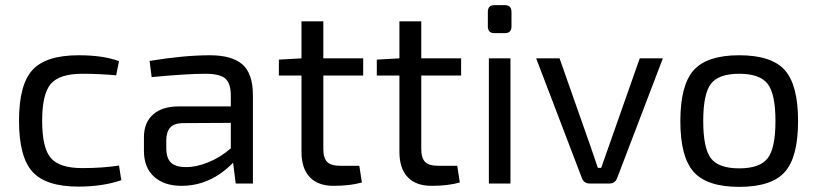

<svg xmlns="http://www.w3.org/2000/svg" viewBox="-20 -714 3180 747"><path d="M286 -499Q382 -499 443 -476L432 -421Q366 -427 300 -427Q212 -427 178 -388Q144 -349 144 -244Q144 -138 178 -99Q212 -60 300 -60Q380 -60 443 -70L452 -13Q380 12 285 12Q159 12 106.5 -45.5Q54 -103 54 -244Q54 -385 106.5 -442Q159 -499 286 -499Z M797 -499Q882 -499 923 -463.5Q964 -428 964 -343V0H897L887 -81Q799 9 686 9Q619 9 579.5 -26.5Q540 -62 540 -127V-180Q540 -237 575.5 -268.5Q611 -300 675 -300H878V-343Q878 -389 857 -408Q836 -427 779 -427Q707 -427 570 -414L562 -477Q696 -499 797 -499ZM703 -64Q741 -63 789 -82Q837 -101 878 -137V-236L690 -235Q656 -234 641.5 -217Q627 -200 627 -168V-137Q627 -99 645 -81.5Q663 -64 703 -64Z M1238 -420V-134Q1238 -99 1253 -84Q1268 -69 1304 -69H1378L1388 -4Q1342 9 1278 9Q1217 9 1185 -25Q1153 -59 1153 -123V-420H1065V-482L1153 -487V-631H1238V-487H1393V-420Z M1619 -420V-134Q1619 -99 1634 -84Q1649 -69 1685 -69H1759L1769 -4Q1723 9 1659 9Q1598 9 1566 -25Q1534 -59 1534 -123V-420H1446V-482L1534 -487V-631H1619V-487H1774V-420Z M1904 -694H1944Q1970 -694 1970 -668V-611Q1970 -585 1944 -585H1904Q1878 -585 1878 -611V-668Q1878 -694 1904 -694ZM1966 0H1882V-487H1966Z M2559 -487 2381 -21Q2373 0 2351 0H2274Q2252 0 2244 -21L2066 -487H2157L2277 -146Q2287 -118 2306 -61H2319L2349 -146L2469 -487Z M2856 -499Q2982 -499 3033.5 -441Q3085 -383 3085 -243Q3085 -103 3033.5 -45Q2982 13 2856 13Q2731 13 2679 -45Q2627 -103 2627 -243Q2627 -383 2679 -441Q2731 -499 2856 -499ZM2966.5 -388Q2936 -427 2856 -427Q2776 -427 2746 -388Q2716 -349 2716 -243Q2716 -137 2746 -98Q2776 -59 2856 -59Q2936 -59 2966.5 -98Q2997 -137 2997 -243Q2997 -349 2966.5 -388Z"/></svg>

Font: Exo 2
Style: Regular
Weight: 400
Designer: Natanael Gama
Version: Version 1.001;PS 001.001;hotconv 1.0.70;makeotf.lib2.5.58329